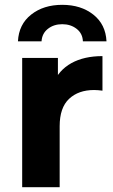

<svg xmlns="http://www.w3.org/2000/svg" viewBox="-20 -779 471 799"><path d="M72.3 0V-537.9H221V-385.6L200.4 -429.6Q224.2 -487 277.1 -516.3Q330 -545.5 406.4 -545.5V-401.7Q396.2 -403 388 -403.7Q379.9 -404.4 371.5 -404.4Q306.6 -404.4 267.5 -367.7Q228.3 -330.9 228.3 -253.9V0ZM54.7 -607Q58.1 -677.6 109.6 -718.2Q161 -758.9 239 -758.9Q316.9 -758.9 368.4 -718.2Q419.8 -677.6 423.2 -607H325Q323.6 -639.8 298.9 -659Q274.2 -678.3 239 -678.3Q203.7 -678.3 179.3 -659Q154.9 -639.8 152.9 -607Z"/></svg>

Font: Montserrat Thin
Style: Regular
Weight: 100
Designer: Julieta Ulanovsky
Foundry: Julieta Ulanovsky
Version: Version 9.000